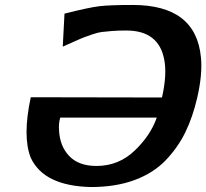

<svg xmlns="http://www.w3.org/2000/svg" viewBox="-20 -734 832 774"><path d="M104 -342 633 -341Q654 -434 642 -494Q620 -611 489 -611Q456 -611 431 -609Q406 -607 390 -605Q374 -603 352.5 -595.5Q331 -588 320 -584Q309 -580 280 -567Q251 -554 233 -546L240 -679Q339 -704 380.5 -709Q422 -714 515 -714Q770 -714 790 -503Q797 -435 775 -340Q757 -262 727 -200.5Q697 -139 647.5 -87.5Q598 -36 522 -8Q446 20 347 20Q157 16 104 -98Q70 -183 104 -342ZM223 -260Q216 -238 218 -209Q221 -145 259 -105Q297 -65 369 -65Q458 -65 522.5 -126.5Q587 -188 612 -260Z"/></svg>

Font: Coval
Style: ExtraBold Italic
Weight: 800
Foundry: Context Ltd
Version: Version 001.000